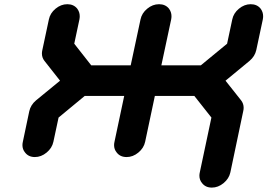

<svg xmlns="http://www.w3.org/2000/svg" viewBox="-20 -728 1240 890"><path d="M960 -183.1 880.9 -283.2H697.8L652.8 -70.8Q646.5 -41.5 621.3 -20.8Q596.2 0 566.9 0Q537.1 0 521 -21Q508.8 -35.6 508.8 -55.2Q508.8 -62.5 510.7 -70.8L555.7 -283.2H372.6L251.5 -183.1L227.5 -70.8Q221.2 -41.5 196 -20.8Q170.9 0 141.6 0Q112.3 0 96.2 -21Q84 -35.6 84 -55.2Q84 -62.5 85.9 -70.8L115.7 -212.4Q122.1 -241.7 147 -262.7L258.3 -354L186 -445.8Q174.3 -460.9 174.3 -480Q174.3 -487.8 176.3 -496.1L206.5 -637.7Q212.4 -667 237.5 -687.7Q262.7 -708.5 292 -708.5Q321.3 -708.5 337.9 -688Q349.6 -672.4 349.6 -652.8Q349.6 -645.5 348.1 -637.7L324.2 -525.4L402.8 -425.3H585.9L631.3 -637.7Q637.2 -667 662.4 -687.7Q687.5 -708.5 717.3 -708.5Q746.6 -708.5 763.2 -688Q774.9 -672.4 774.9 -652.8Q774.9 -645.5 773.4 -637.7L728 -425.3H911.1L1032.7 -525.4L1056.6 -637.7Q1062.5 -667 1087.6 -687.7Q1112.8 -708.5 1142.1 -708.5Q1171.4 -708.5 1188 -688Q1199.7 -672.4 1199.7 -652.8Q1199.7 -645.5 1198.2 -637.7L1168 -496.1Q1161.6 -466.8 1136.7 -445.8L1025.4 -354L1097.7 -262.7Q1109.4 -247.6 1109.4 -228.5Q1109.4 -220.7 1107.4 -212.4L1047.9 70.8Q1041.5 100.1 1016.4 120.8Q991.2 141.6 961.9 141.6Q932.6 141.6 916.5 120.6Q904.3 106 904.3 86.4Q904.3 79.1 906.2 70.8Z"/></svg>

Font: Robtronika
Style: Italic
Weight: 400
Italic angle: -12°
Designer: GGBot
Version: 1.00